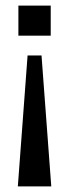

<svg xmlns="http://www.w3.org/2000/svg" viewBox="-20 -504 247 689"><path d="M44 165 79 -305H129L164 165ZM46 -484H162V-376H46Z"/></svg>

Font: Gamestation Display
Style: Regular
Weight: 400
Designer: Jonas Hecksher
Foundry: Jonas Hecksher, Playtypeª, e-types AS
Version: Version 1.003